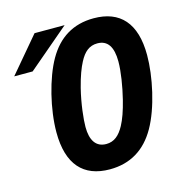

<svg xmlns="http://www.w3.org/2000/svg" viewBox="-217 -836 930 967"><g transform="rotate(-15 248.0 -352.5)"><path d="M-106.4 -549.8H-10.3L205.6 -733.4H48.8ZM238.8 27.3C346.2 27.3 425.8 -22.5 479 -115.7C534.7 -212.9 567.9 -369.6 567.9 -480.5C567.9 -647.9 492.2 -729 355 -729C248.5 -729 169.4 -680.2 116.2 -586.9C64.5 -496.6 25.9 -342.3 25.9 -222.2C25.9 -54.7 101.1 27.3 238.8 27.3ZM253.9 -100.6C200.2 -100.6 174.3 -141.1 174.3 -210.4C174.3 -249.5 182.6 -329.1 202.1 -407.2C216.8 -465.3 232.4 -505.4 247.1 -533.2C270.5 -578.1 298.3 -602.1 340.3 -602.1C393.6 -602.1 419.9 -563.5 419.9 -486.8C419.9 -434.6 407.7 -359.4 391.6 -294.4C377.9 -239.3 363.3 -198.7 347.2 -168.9C323.2 -124.5 294.9 -100.6 253.9 -100.6Z"/></g></svg>

Font: Hack
Style: Bold Oblique
Weight: 700
Italic angle: -12°
Monospace: yes
Designer: Christopher Simpkins
Foundry: Christopher Simpkins
Version: Version 2.010